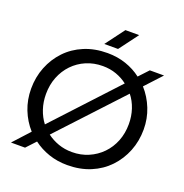

<svg xmlns="http://www.w3.org/2000/svg" viewBox="-154 -1018 1119 1167"><g transform="rotate(20 406.0 -434.0)"><path d="M406 12Q342 12 286.5 -7Q231 -26 186 -60L130 0H39L135 -105Q91 -154 66.5 -216.5Q42 -279 42 -350Q42 -425 68 -490.5Q94 -556 141.5 -606Q189 -656 256 -684Q323 -712 406 -712Q470 -712 525.5 -693Q581 -674 625 -640L682 -701H774L676 -595Q720 -546 745 -483Q770 -420 770 -350Q770 -275 744 -209.5Q718 -144 670.5 -94Q623 -44 556 -16Q489 12 406 12ZM406 -72Q463 -72 512 -93Q561 -114 597.5 -151.5Q634 -189 654 -239.5Q674 -290 674 -350Q674 -401 659 -446Q644 -491 616 -526L244 -126Q277 -101 318 -86.5Q359 -72 406 -72ZM195 -174 566 -574Q534 -599 493.5 -613.5Q453 -628 406 -628Q348 -628 299 -607Q250 -586 214 -548.5Q178 -511 158 -460.5Q138 -410 138 -350Q138 -299 153 -254Q168 -209 195 -174ZM367 -757 459 -880H548L456 -757Z"/></g></svg>

Font: MuseoModerno Thin
Style: Regular
Weight: 400
Version: Version 1.003